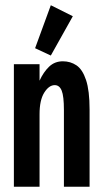

<svg xmlns="http://www.w3.org/2000/svg" viewBox="-20 -713 390 733"><path d="M33 0V-468H131V-405Q146 -438 167.5 -458.5Q189 -479 220 -479Q249 -479 272 -463.5Q295 -448 308.5 -407.5Q322 -367 322 -295V0H224V-293Q224 -346 215.5 -367Q207 -388 189 -388Q167 -388 149 -359.5Q131 -331 131 -277V0ZM174 -501 114 -529 174 -693 258 -651Z"/></svg>

Font: Inconsolata ExtraCondensed ExtraBold
Style: Regular
Weight: 800
Width: 2
Monospace: yes
Designer: Raph Levien, Cyreal, Brenton Simpson
Foundry: Raph Levien, Cyreal, Google
Version: Version 3.001; ttfautohint (v1.8.2.53-6de2)